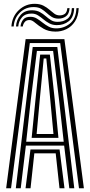

<svg xmlns="http://www.w3.org/2000/svg" viewBox="-20 -1010 483 1030"><path d="M13 0 117.5 -800H325.5L430 0H403.8L303 -779H140L39.2 0ZM64.8 0 155.5 -757.8H287.5L378.5 0H351.8L324.2 -229H118.8L91.2 0ZM120.5 -249.8H321.8L296.5 -477L265 -736.8H178L145.5 -477ZM149.8 -270.5 170.5 -477 195.5 -717.2H247.5L273.5 -477L293.5 -270.5ZM176.5 -291.2H266.8L249.5 -477L228.5 -696.2H214.5L193.5 -477ZM117 0 143.5 -208.2H299.5L326 0H299.2L278.8 -187.5H164.2L143.8 0ZM41.2 -868Q44.8 -922 81.4 -956.1Q118 -990.2 167.8 -989.5Q194.8 -989 213 -979.6Q231.2 -970.2 244.9 -958.2Q258.5 -946.2 271 -937Q283.5 -927.8 298.8 -927.5Q314.5 -927 326.6 -934.8Q338.8 -942.5 341.2 -966.2H353.2Q351.2 -935 333.9 -922.4Q316.5 -909.8 293.2 -910Q272 -910.2 257.4 -919.5Q242.8 -928.8 229.8 -940.9Q216.8 -953 201.2 -962.4Q185.8 -971.8 163 -972Q118 -973 87.1 -942.9Q56.2 -912.8 53.5 -868ZM65.8 -868Q68 -904.5 90.9 -930.1Q113.8 -955.8 153.8 -954.8Q177.5 -954.2 194.4 -944.9Q211.2 -935.5 225.1 -923.4Q239 -911.2 253.4 -902.1Q267.8 -893 286.8 -892.8Q319.5 -892.2 341.8 -909.1Q364 -926 365.5 -966.2H377.8Q376 -917.5 348.8 -896.1Q321.5 -874.8 284.5 -875.2Q261.5 -875.5 244.5 -884.8Q227.5 -894 213.1 -906.1Q198.8 -918.2 184 -927.5Q169.2 -936.8 150.8 -937.2Q116.2 -938 98 -917Q79.8 -896 78 -868ZM90.2 -868Q91.5 -887.8 103.9 -904.2Q116.2 -920.8 145.5 -919.8Q163.2 -919.5 178.4 -910.1Q193.5 -900.8 208.6 -888.6Q223.8 -876.5 241 -867.2Q258.2 -858 280.5 -857.8Q321.8 -857.2 354.8 -883.2Q387.8 -909.2 390 -966.2H402.2Q400.5 -922.8 382.1 -894.8Q363.8 -866.8 335.8 -853.4Q307.8 -840 277.2 -840.5Q239.5 -840.8 213.5 -856Q187.5 -871.2 170 -886.6Q152.5 -902 139.8 -902.5Q121.2 -903.2 112.1 -891.2Q103 -879.2 102.5 -868Z"/></svg>

Font: Big Shoulders Inline Display ExtraBold
Style: Regular
Weight: 800
Designer: Patric King
Foundry: XO Type Co
Version: Version 1.000